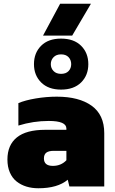

<svg xmlns="http://www.w3.org/2000/svg" viewBox="-20 -1005 619 1035"><path d="M211.9 -813 304.2 -984.9H470.2L369.1 -813ZM309.1 -522Q240.7 -522 201.9 -560.5Q163.1 -599.1 163.1 -659.2Q163.1 -719.7 201.7 -758.3Q240.2 -796.9 309.1 -796.9Q378.4 -796.9 417.2 -758.3Q456.1 -719.7 456.1 -659.2Q456.1 -599.1 417.2 -560.5Q378.4 -522 309.1 -522ZM309.1 -606.9Q335.4 -606.9 349.6 -621.8Q363.8 -636.7 363.8 -659.2Q363.8 -681.6 349.6 -696.8Q335.4 -711.9 309.1 -711.9Q283.2 -711.9 268.6 -696.5Q253.9 -681.2 253.9 -659.2Q253.9 -637.2 268.6 -622.1Q283.2 -606.9 309.1 -606.9ZM187 9.8Q151.9 9.8 122.3 0.7Q92.8 -8.3 69.6 -26.6Q46.4 -44.9 33.2 -75.2Q20 -105.5 20 -145Q20 -223.1 70.8 -264.2Q121.6 -305.2 223.1 -305.2H337.9V-312Q337.9 -353 243.2 -353Q159.2 -353 79.1 -328.1V-449.2Q116.2 -464.8 173.3 -474.4Q230.5 -483.9 286.1 -483.9Q405.8 -483.9 473.9 -435.1Q542 -386.2 542 -287.1V0H354L345.2 -36.1Q290.5 9.8 187 9.8ZM265.1 -110.8Q309.1 -110.8 337.9 -141.1V-191.9H270Q242.7 -191.9 229.7 -182.1Q216.8 -172.4 216.8 -150.9Q216.8 -110.8 265.1 -110.8Z"/></svg>

Font: Kanit ExtraBold
Style: Regular
Weight: 800
Designer: Katatrad Team
Foundry: CadsonDemak
Version: Version 1.000;PS 001.000;hotconv 1.0.88;makeotf.lib2.5.64775